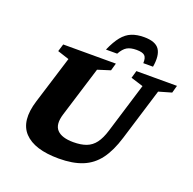

<svg xmlns="http://www.w3.org/2000/svg" viewBox="-159 -1097 1276 1271"><g transform="rotate(20 479.0 -461.5)"><path d="M314 -272Q290 -194 324 -158Q358 -122 439.5 -122Q493.5 -122 530.8 -136.2Q568 -150.5 593 -183.8Q618 -217 635.5 -274.5L743.5 -627.5L656.5 -654.5L671.5 -707H957.5L943 -654.5L853 -628.5L740.5 -262Q710.5 -163.5 665.5 -103Q620.5 -42.5 552.5 -14.8Q484.5 13 385.5 13Q213.5 13 141.8 -63.5Q70 -140 117.5 -292.5L221.5 -628L140 -654.5L156 -707H527L512 -654.5L423.5 -626.5ZM625 -839.5Q583 -839.5 558.2 -824.8Q533.5 -810 512.5 -772H433.5Q460.5 -834 489.8 -870Q519 -906 556.2 -921Q593.5 -936 643.5 -936Q724 -936 751.5 -895.5Q779 -855 765 -772H696.5Q698.5 -810 683 -824.8Q667.5 -839.5 625 -839.5Z"/></g></svg>

Font: Newsreader Caption
Style: Bold Italic
Weight: 700
Italic angle: -17°
Designer: Hugues Gentile
Foundry: Production Type
Version: Version 1.001